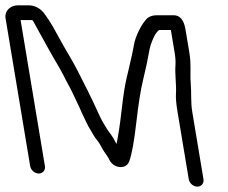

<svg xmlns="http://www.w3.org/2000/svg" viewBox="-67 -646 852 717"><path d="M9.9 -571H50.4C54.9 -571 54.2 -572.6 65 -552.3C84.4 -516.1 98.7 -492.2 117.5 -457.4C130.3 -433.5 159.4 -386.8 172 -360.9C186.9 -330.2 190 -327.9 200.2 -307L223.2 -258.4C227.4 -249.9 232.6 -238.7 239.7 -222.2L257 -186C261 -177.5 265.3 -169.6 270 -162.4C277.7 -150.5 284 -136 295.7 -122.2C306.7 -109.4 308.8 -100 323 -78.1L334.3 -61.9C336.4 -58.9 338.8 -54.6 341.3 -49.2C350.8 -28.5 375.2 -18.1 394.2 -23.3C403.8 -26 411.7 -32.8 415.4 -42.9C425.5 -70.5 434.1 -118.8 442.1 -189.2C450.1 -259 458.6 -311.8 467.2 -347C477.1 -387 485.2 -425.3 491.5 -461.7C494.4 -479 507.7 -511.9 517.1 -523.8C522.2 -530.5 526.4 -533.5 527.9 -534H571.1L585.3 -448.5C588.2 -431.2 589.1 -416.6 588.3 -404.7C585.6 -365.8 592.3 -329.3 590.1 -295.8C589 -279.8 591.1 -257.3 596.1 -227.5L637.9 23.5C640.4 38.5 655 51 670 51C685 51 695.4 38.5 692.9 23.5L651.1 -227.5C644.6 -266.8 648.7 -293.1 645.1 -338.3C642.2 -375.8 647.8 -403.7 640.3 -448.5L626.3 -532.5C623 -552.5 615.5 -589 581.4 -589H518.4C505.1 -589 493.2 -585.8 483.9 -578.6L483.5 -578.3L483.2 -578C462.2 -558.4 438.1 -510.2 433 -477.5C430.6 -461.3 421 -418 404.6 -348.9C398.9 -324.7 393.2 -287.5 387.4 -236.5C379.9 -171.7 375.5 -146.5 368.3 -108.4C366.3 -111.7 364 -115.5 363 -117.8C354.6 -136.3 338.9 -153.8 332.3 -164.8C318.2 -188 314.6 -192 298.6 -227.2C270.9 -288.2 253.9 -320.7 225.7 -376.3C204.9 -417.4 188.5 -442.4 170.8 -474L156.7 -499.3C138.6 -531.7 125.6 -559.1 97.6 -596.7C82.4 -615.6 62.4 -626 41.2 -626H-1.8C-25.6 -626 -51.1 -607.2 -46.2 -577.5L45.7 -25.5C48.3 -10.5 62.8 2 77.8 2C92.9 2 103.3 -10.5 100.8 -25.5Z"/></svg>

Font: MewTooHand
Style: BdLta
Weight: 400
Designer: Mew Too, Robert Jablonski
Version: Version 0.77